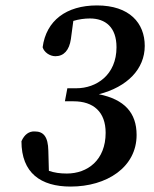

<svg xmlns="http://www.w3.org/2000/svg" viewBox="-20 -673 568 707"><path d="M240 14C373 14 483 -57 483 -176C483 -258 438 -307 344 -326C449 -353 513 -419 513 -504C513 -588 457 -653 337 -653C224 -653 150 -597 137 -499C142 -481 163 -466 184 -466C215 -466 235 -488 241 -529L250 -596C270 -602 291 -605 311 -605C368 -605 409 -573 409 -499C409 -397 335 -348 261 -348H228L219 -300H251C324 -300 369 -261 369 -184C369 -83 302 -34 226 -34C201 -34 180 -37 160 -44L158 -118C157 -170 140 -189 108 -189C87 -190 70 -178 59 -153C59 -36 130 14 240 14Z"/></svg>

Font: Source Serif Pro Semibold
Style: Italic
Weight: 600
Italic angle: -12°
Designer: Frank Grießhammer
Foundry: Adobe Systems Incorporated
Version: Version 3.001;hotconv 1.0.111;makeotfexe 2.5.65597